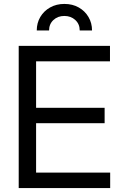

<svg xmlns="http://www.w3.org/2000/svg" viewBox="-20 -962 624 982"><path d="M75.7 0V-727.5H542.5V-648.4H164.6V-410.6H515.1V-332H164.6V-79.1H543.5V0ZM309.1 -941.9Q351.1 -941.9 382.8 -923.8Q414.6 -905.8 432.6 -875Q450.7 -844.2 450.7 -806.2H387.7Q387.7 -838.9 365.2 -859.6Q342.8 -880.4 309.1 -880.4Q275.4 -880.4 253.2 -859.6Q231 -838.9 231 -806.2H168Q168 -844.2 186 -875Q204.1 -905.8 236.1 -923.8Q268.1 -941.9 309.1 -941.9Z"/></svg>

Font: Inter 28pt
Style: Regular
Weight: 400
Designer: Rasmus Andersson
Foundry: rsms
Version: Version 4.001;git-66647c0bb